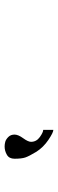

<svg xmlns="http://www.w3.org/2000/svg" viewBox="270 -354 251 831"><g transform="rotate(90 395.5 61.5)"><path d="M562.5 124Q562.5 108.4 578.1 86.9Q593.8 65.4 593.8 52.7Q593.8 29.3 573.2 14.6Q552.7 0 542 0V-43.9Q553.7 -43.9 585.4 -22.5Q617.2 -1 636.7 29.3Q656.2 61.5 661.6 77.6Q667 93.8 667 124Q667 147.5 649.9 157.2Q632.8 167 614.3 167Q603.5 167 593.3 164.1Q583 161.1 572.8 150.9Q562.5 140.6 562.5 124Z"/></g></svg>

Font: okolaks
Style: Regular
Weight: 500
Version: Version 000.6.0